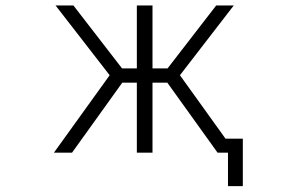

<svg xmlns="http://www.w3.org/2000/svg" viewBox="-20 -542 1040 683"><path d="M466.8 1V-248H415L236.3 1H171.9L370.1 -274.4L177.7 -522.5H241.2L414.1 -298.8H466.8V-522.5H522.5V-298.8H576.2L749 -522.5H811.5L620.1 -274.4L782.2 -48.8H843.8V120.1H791V1H770.5H753.9L575.2 -248H522.5V1Z"/></svg>

Font: Gen Shin Gothic Monospace Light
Style: Regular
Weight: 300
Designer: [Source Han Sans]
Ryoko NISHIZUKA  (kana & ideographs); Paul D. Hunt (Latin, Greek & Cyrillic); Wenlong ZHANG  (bopomofo
Version: Version 1.002.20150607